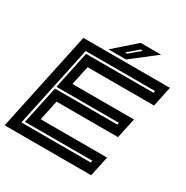

<svg xmlns="http://www.w3.org/2000/svg" viewBox="-199 -1008 1134 1168"><g transform="rotate(30 368.5 -424.0)"><path d="M-9.5 0 139.5 -700H747.5L717.5 -558.5H251L222 -424H654L624 -282.5H192L162 -141.5H628.5L598.5 0ZM70 -66H557.5L560.5 -80H87L144 -346.5H582.5L585 -360.5H146.5L202.5 -624H676L679 -638H191.5ZM306.5 -716 456.5 -848H600L430 -716ZM403 -750H418L492.5 -813H476.5Z"/></g></svg>

Font: Tourney Expanded Regular
Style: Bold Italic
Weight: 700
Width: 7
Italic angle: -12°
Designer: Tyler Finck
Foundry: Etcetera Type Co
Version: Version 1.010; ttfautohint (v1.8.3)